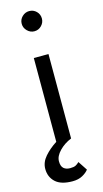

<svg xmlns="http://www.w3.org/2000/svg" viewBox="-143 -748 542 1011"><g transform="rotate(-15 128.5 -242.5)"><path d="M75 -650Q75 -673 91.5 -689Q108 -705 130 -705Q153 -705 169 -689Q185 -673 185 -650Q185 -628 169 -611.5Q153 -595 130 -595Q108 -595 91.5 -611.5Q75 -628 75 -650ZM175 130 208 180Q197 195 174.5 207.5Q152 220 120 220Q57 220 27 192Q-3 164 -3 120Q-3 84 24 53Q51 22 90 -3V-460H170V0Q131 16 104 44Q77 72 77 100Q77 127 90 138.5Q103 150 125 150Q145 150 155 145Q165 140 175 130Z"/></g></svg>

Font: Jost*
Style: Regular
Weight: 400
Version: Version 3.7